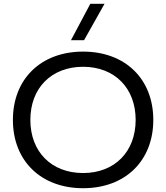

<svg xmlns="http://www.w3.org/2000/svg" viewBox="-20 -982 875 1012"><path d="M418 10C640 10 788 -134 788 -350C788 -566 640 -710 418 -710C196 -710 48 -566 48 -350C48 -134 196 10 418 10ZM418 -70C251 -70 140 -182 140 -350C140 -518 251 -630 418 -630C584 -630 695 -518 695 -350C695 -182 584 -70 418 -70ZM354 -770H423L531 -962H456Z"/></svg>

Font: Gully
Style: Regular
Weight: 400
Designer: jaikishan Patel
Foundry: MagicType
Version: Version 1.000;Glyphs 3.2 (3242)